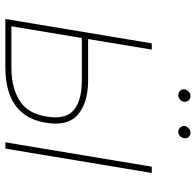

<svg xmlns="http://www.w3.org/2000/svg" viewBox="-27 -703 730 716"><g transform="rotate(90 338.0 -345.0)"><path d="M115.2 -308.6H281.2Q363.8 -308.1 407.7 -270.3Q451.7 -232.4 437.5 -150.4Q428.7 -97.7 401.6 -64.5Q374.5 -31.2 331.1 -15.6Q287.6 0 230.5 0H50.8L141.6 -545.9H165L78.1 -22.5H234.4Q307.6 -22.9 356 -53.5Q404.3 -84 415 -156.2Q426.3 -226.1 389.6 -255.9Q353 -285.6 277.3 -285.2H111.3ZM510.7 0 601.6 -545.9H625L534.2 0ZM335 -644.5Q324.2 -645 317.9 -652.6Q311.5 -660.2 313.5 -670.9Q315.4 -678.2 322.5 -684.3Q329.6 -690.4 337.9 -690.4Q348.6 -690.4 354.7 -683.1Q360.8 -675.8 359.4 -665Q358.4 -657.2 350.8 -651.1Q343.3 -645 335 -644.5ZM471.7 -644.5Q460.9 -645 454.6 -653.1Q448.2 -661.1 450.2 -670.9Q451.7 -677.7 458.7 -684.1Q465.8 -690.4 474.6 -690.4Q484.9 -690.4 491.5 -682.9Q498 -675.3 495.1 -665Q493.2 -656.2 486.6 -650.6Q480 -645 471.7 -644.5Z"/></g></svg>

Font: Inter Tight Thin
Style: Italic
Weight: 250
Italic angle: -9.39999°
Designer: Rasmus Andersson
Foundry: rsms
Version: Version 3.004